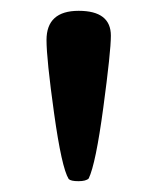

<svg xmlns="http://www.w3.org/2000/svg" viewBox="-20 -732 291 355"><path d="M185 -666Q185 -637 171 -533Q157 -429 144 -402Q139 -397 125 -397Q111 -397 107 -401Q94 -422 80 -522.5Q66 -623 66 -658Q66 -712 125.5 -712Q185 -712 185 -666Z"/></svg>

Font: Cagliostro
Style: Regular
Weight: 400
Designer: Matthew Desmond
Foundry: Matthew Desmond
Version: Version